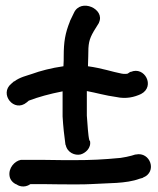

<svg xmlns="http://www.w3.org/2000/svg" viewBox="-20 -658 560 681"><path d="M75 -295 82 -301C116 -314 156 -325 202 -334V-245C204 -210 208 -174 212 -146V-145L213 -144C219 -116 246 -106 265 -110C282 -114 305 -133 299 -159H297V-160C292 -180 291 -213 288 -248V-335C321 -329 354 -319 392 -314C428 -306 457 -314 479 -324L480 -325H481C531 -352 493 -424 444 -403H442L433 -397C431 -396 420 -395 411 -397C379 -403 343 -416 292 -423C292 -434 293 -447 293 -458C293 -503 295 -517 313 -548L331 -577V-578C354 -626 266 -666 242 -612L228 -583V-582C211 -540 206 -509 206 -459C206 -448 206 -438 205 -423C162 -417 121 -406 94 -396C74 -389 52 -385 30 -369H29L20 -361C-24 -325 30 -257 75 -295ZM88 -5H130C181 -4 220 -4 244 -4C269 -4 287 -4 302 -5C362 -9 427 -6 475 -24L486 -27L487 -28C539 -48 513 -121 462 -110H460L447 -106C437 -103 421 -100 408 -98C345 -92 304 -90 244 -90C220 -90 181 -90 130 -91H54C32 -87 9 -62 14 -33C16 -20 26 -9 38 -4H39C43 0 65 11 88 -5Z"/></svg>

Font: Stray Cat
Style: BlkExt
Weight: 900
Version: Version 1.0